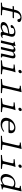

<svg xmlns="http://www.w3.org/2000/svg" viewBox="2848 -3592 757 6492"><g transform="rotate(90 3226.0 -346.5)"><path d="M319.1 -126 381.4 -396H564.4C573.4 -396 589.3 -400 591.4 -409L597.2 -434C598.1 -438 595.6 -440 590.6 -440H391.6L407.7 -510C437.1 -637 528.4 -660 561.4 -660C603.4 -660 619.8 -636 628.8 -584C632.4 -562.8 649.4 -556 672.4 -556C691.4 -556 719.8 -571 726.8 -601C731.4 -621 723.4 -647 706.4 -660C673.2 -685.4 628.1 -698 580.1 -698C490.1 -698 354.9 -658 316.8 -493L304.6 -440H214.6C196.6 -440 187.8 -428 186 -420L181.8 -402C180.7 -397 182.4 -396 186.4 -396H294.4L232.1 -126C221 -78 213.6 -59 197.3 -49C185.5 -41 153.5 -37 77.1 -35C69.7 -29 63.9 -4 68.5 2C110.8 1 177.6 0 247 0C341.4 0 445.8 1 488.5 2C495.9 -4 501.7 -29 497.1 -35C392 -39 331.7 -42 321.3 -49C306.6 -59 308 -78 319.1 -126Z M1111.7 -250 1073.8 -116C1069.5 -100.9 1058.2 -92 1046.6 -85C1007.5 -63 940.1 -35 903.1 -35C836.1 -35 821 -78 828.9 -112C841.8 -168 897.9 -210.8 986.4 -227ZM1059.7 -55C1056.8 -21 1061.7 10 1130.7 10C1206.7 10 1258.8 -33.6 1261.4 -45C1263.2 -53 1254.8 -64 1248.8 -64C1240.8 -64 1232.6 -46 1205.6 -46C1155.6 -46 1152.8 -91 1166.6 -141L1210.7 -302C1256.9 -459.5 1164.1 -490 1070.1 -490C965.1 -490 841.6 -427 827.7 -367C821.5 -340 837.7 -328 863.7 -328C894.7 -328 922.9 -346 926.1 -360C928 -368 928 -377 927 -381C926.7 -384 927.3 -391 930 -403C938.1 -438 1001.9 -450 1050.9 -450C1104.9 -450 1153.4 -422 1125.3 -300C1123.4 -292 1115.3 -287 1112 -286L976.9 -264C829.1 -239.9 745.8 -181 728.7 -107C709.1 -22 770.7 10 862.7 10C923.7 10 956.8 1 1024.3 -36L1056.7 -55Z M1460.5 -132 1507.8 -337C1512.7 -358 1528.1 -379 1536.8 -389C1576.3 -434.3 1600.4 -435 1616.4 -435C1654.4 -435 1660.9 -411 1645.4 -344L1596.5 -132C1575.9 -43 1568.3 -12 1563.5 2C1574.5 1 1599 0 1609 0C1620.3 0 1637.1 1 1649.5 2C1652.7 -15 1658.9 -47.1 1678.5 -132L1736.4 -383C1782.4 -430.5 1807 -435 1828.4 -435C1866.4 -435 1879.3 -413 1863.9 -346L1819.1 -152C1794.2 -44 1788.8 -13.3 1791.5 2C1802.8 1 1820.3 0 1828 0C1869 0 1871.8 1 1914.5 2C1920.9 -4 1926.7 -29 1923.1 -35C1875.1 -38.3 1875.6 -41.7 1901.1 -152L1942.4 -331C1962.9 -419.8 1965.1 -490 1877.1 -490C1842.8 -490 1806.9 -483.9 1749.8 -428C1742.4 -420.8 1738.2 -418.5 1737.9 -428.4C1736.7 -468.5 1713.1 -490 1661.1 -490C1623.1 -490 1583.7 -471.8 1535.7 -419C1527.3 -409.6 1524.5 -409.3 1526.7 -419C1536 -459 1536.3 -474.7 1534 -485C1532.9 -489.6 1531.8 -493 1523.8 -493C1493.3 -482 1464.2 -473 1393.1 -464C1389.7 -458 1388 -442 1388.7 -436C1441.5 -431 1446.3 -426 1433 -368L1378.5 -132C1357.9 -43 1350.3 -12 1345.5 2C1356.5 1 1381 0 1391 0C1402.3 0 1419.1 1 1431.5 2C1434.7 -15 1440.9 -47.1 1460.5 -132Z M2344.1 -650C2337.1 -620 2357.2 -590 2384.2 -590C2415.2 -590 2449.4 -621 2454.9 -645C2461.4 -673 2444.8 -705 2414.8 -705C2387.8 -705 2350.5 -678 2344.1 -650ZM2330.9 -134 2385.9 -372C2401.5 -439.8 2419.4 -456.5 2424.8 -480C2426.3 -486.5 2420.6 -493 2413.8 -493C2402.6 -493 2373.4 -486.7 2345.5 -481.9C2298 -473.7 2211.3 -465.8 2166.9 -463C2161.9 -454.5 2159.1 -438 2161.3 -430C2256.3 -428 2291.6 -426.1 2297.8 -415C2304.5 -403 2303 -390 2297 -364L2243.9 -134C2233.1 -87 2224.7 -68 2208.2 -57C2195.3 -49 2076.5 -37 2027.1 -35C2019.7 -29 2013.9 -4 2018.5 2C2060.8 1 2213 0 2258 0C2300 0 2440.8 1 2483.5 2C2490.9 -4 2496.7 -29 2492.1 -35C2438.5 -37 2340.3 -49 2331.2 -57C2318.5 -67 2319.9 -86 2330.9 -134Z M2876.3 -129C2865.4 -81.7 2857.5 -63 2841 -52C2828.2 -44 2685.1 -36.3 2658.6 -35C2651.2 -29 2645.4 -4 2650 2C2692.3 1 2796.9 0 2890.5 0C2980.6 0 3078.3 1 3121 2C3128.4 -4 3134.2 -29 3129.6 -35C3104.9 -36.2 2974.4 -45 2965 -52C2951.3 -62 2952 -80 2963.3 -129L3068.1 -583C3083.1 -648 3096.3 -688 3096.3 -688C3098 -695 3094.6 -698 3085.6 -698C3046.3 -688 2924.1 -674 2883.4 -671C2879.6 -663 2875.2 -644 2879.8 -638C2920.3 -638 2957.4 -637.3 2975.8 -618.5C2984.2 -609.9 2980.3 -579.7 2970.7 -538Z M3624.1 -650C3617.1 -620 3637.2 -590 3664.2 -590C3695.2 -590 3729.4 -621 3734.9 -645C3741.4 -673 3724.8 -705 3694.8 -705C3667.8 -705 3630.5 -678 3624.1 -650ZM3610.9 -134 3665.9 -372C3681.5 -439.8 3699.4 -456.5 3704.8 -480C3706.3 -486.5 3700.6 -493 3693.8 -493C3682.6 -493 3653.4 -486.7 3625.5 -481.9C3578 -473.7 3491.3 -465.8 3446.9 -463C3441.9 -454.5 3439.1 -438 3441.3 -430C3536.3 -428 3571.6 -426.1 3577.8 -415C3584.5 -403 3583 -390 3577 -364L3523.9 -134C3513.1 -87 3504.7 -68 3488.2 -57C3475.3 -49 3356.5 -37 3307.1 -35C3299.7 -29 3293.9 -4 3298.5 2C3340.8 1 3493 0 3538 0C3580 0 3720.8 1 3763.5 2C3770.9 -4 3776.7 -29 3772.1 -35C3718.5 -37 3620.3 -49 3611.2 -57C3598.5 -67 3599.9 -86 3610.9 -134Z M4087.3 -296C4138 -416 4224.9 -450 4288.9 -450C4336.9 -450 4410.4 -422 4388.3 -326C4386 -316 4376.3 -300.2 4362.3 -300ZM4416.2 -109C4359.2 -66 4301.2 -40 4226.2 -40C4162 -40 4106.3 -62 4078.7 -120C4062.5 -158 4057.6 -189 4072.9 -255H4447.9C4461.9 -255 4475.8 -272 4478.6 -284C4500.3 -378 4470.1 -490 4300.1 -490C4162.1 -490 4009.2 -395 3970.2 -226C3955.9 -164 3962.8 -103 3994.1 -61C4025.7 -16 4096.7 10 4184.7 10C4278.7 10 4370.7 -29 4434.1 -87C4433.6 -98 4430.9 -108 4416.2 -109Z M4796.3 -129C4785.4 -81.7 4777.5 -63 4761 -52C4748.2 -44 4605.1 -36.3 4578.6 -35C4571.2 -29 4565.4 -4 4570 2C4612.3 1 4716.9 0 4810.5 0C4900.6 0 4998.3 1 5041 2C5048.4 -4 5054.2 -29 5049.6 -35C5024.9 -36.2 4894.4 -45 4885 -52C4871.3 -62 4872 -80 4883.3 -129L4988.1 -583C5003.1 -648 5016.3 -688 5016.3 -688C5018 -695 5014.6 -698 5005.6 -698C4966.3 -688 4844.1 -674 4803.4 -671C4799.6 -663 4795.2 -644 4799.8 -638C4840.3 -638 4877.4 -637.3 4895.8 -618.5C4904.2 -609.9 4900.3 -579.7 4890.7 -538Z M5544.1 -650C5537.1 -620 5557.2 -590 5584.2 -590C5615.2 -590 5649.4 -621 5654.9 -645C5661.4 -673 5644.8 -705 5614.8 -705C5587.8 -705 5550.5 -678 5544.1 -650ZM5530.9 -134 5585.9 -372C5601.5 -439.8 5619.4 -456.5 5624.8 -480C5626.3 -486.5 5620.6 -493 5613.8 -493C5602.6 -493 5573.4 -486.7 5545.5 -481.9C5498 -473.7 5411.3 -465.8 5366.9 -463C5361.9 -454.5 5359.1 -438 5361.3 -430C5456.3 -428 5491.6 -426.1 5497.8 -415C5504.5 -403 5503 -390 5497 -364L5443.9 -134C5433.1 -87 5424.7 -68 5408.2 -57C5395.3 -49 5276.5 -37 5227.1 -35C5219.7 -29 5213.9 -4 5218.5 2C5260.8 1 5413 0 5458 0C5500 0 5640.8 1 5683.5 2C5690.9 -4 5696.7 -29 5692.1 -35C5638.5 -37 5540.3 -49 5531.2 -57C5518.5 -67 5519.9 -86 5530.9 -134Z M6233.9 -138C6229 -117 6225.2 -109 6205.9 -95C6156.6 -59 6100.5 -41 6070.5 -41C6006.5 -41 5934.7 -107 5966.8 -246C5985.3 -326 6011.7 -371 6035 -394C6084 -446 6146.7 -449 6169.7 -449C6211.7 -449 6261.7 -436 6277.7 -410C6289.5 -392 6290.9 -385 6282.8 -350ZM6202.9 -56C6208.9 -60 6217.5 -63 6215.7 -55C6209.5 -28 6211.7 10 6211.7 10C6219 13 6222.2 12 6230.7 10C6256.8 -8 6302.6 -24.1 6378.9 -30C6386.3 -36 6389.8 -51 6385.2 -57C6312.3 -66.1 6307.7 -81 6319 -130L6423.6 -583C6438.6 -648 6451.8 -688 6451.8 -688C6453.5 -695 6450.1 -698 6441.1 -698C6413.8 -688 6307.6 -674 6266.9 -671C6263.1 -663 6261.4 -647 6266 -641C6337.3 -638.1 6348.2 -633.1 6331.1 -559L6313 -481C6311.2 -473 6308.7 -471 6300.7 -471C6296.7 -471 6229.9 -489 6190.9 -489C6112.9 -489 6056.4 -465 5998.7 -423C5936.6 -375 5891.3 -309 5872.2 -226C5840.5 -89 5900.5 11 6027.5 11C6073.5 11 6137.5 -11 6202.9 -56Z"/></g></svg>

Font: Linux Libertine Mono O
Style: Mono Oblique
Weight: 400
Italic angle: -13°
Designer: Philipp H. Poll
Foundry: Philipp H. Poll
Version: Version 5.1.7